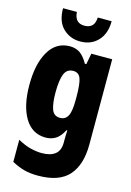

<svg xmlns="http://www.w3.org/2000/svg" viewBox="-148 -847 796 1164"><g transform="rotate(15 250.0 -265.0)"><path d="M212 245Q161 245 123.5 234.5Q86 224 47 203V64Q92 89 130 98Q168 107 199 107Q253 107 282.5 84Q312 61 312 11V-6Q312 -23 312.5 -37Q313 -51 314 -66H309Q286 -23 259 -6.5Q232 10 197 10Q112 10 66 -66.5Q20 -143 20 -274Q20 -407 66.5 -485Q113 -563 198 -563Q234 -563 260.5 -545.5Q287 -528 312 -484H321L334 -553H465V-18Q465 109 405 177Q345 245 212 245ZM251 -128Q283 -128 299 -156Q315 -184 315 -259V-275Q315 -358 303 -391Q291 -424 256 -424Q215 -424 200 -384.5Q185 -345 185 -271Q185 -201 198.5 -164.5Q212 -128 251 -128ZM249 -607Q185 -607 141 -649.5Q97 -692 97 -775H184Q188 -706 249 -706Q279 -706 296 -722Q313 -738 315 -775H402Q402 -697 359.5 -652Q317 -607 249 -607Z"/></g></svg>

Font: Noto Sans Mono ExtraCondensed Black
Style: Regular
Weight: 900
Width: 2
Designer: Monotype Design Team
Foundry: Monotype Imaging Inc.
Version: Version 2.014